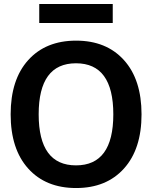

<svg xmlns="http://www.w3.org/2000/svg" viewBox="-20 -947 773 977"><path d="M366.7 -105.5Q556.6 -105.5 556.6 -365.2Q556.6 -625 366.7 -625Q176.8 -625 176.8 -365.2Q176.8 -105.5 366.7 -105.5ZM179.7 -830.1V-926.8H553.7V-830.1ZM610.8 -89.4Q521.5 9.8 367.2 9.8Q212.9 9.8 123.5 -89.4Q34.2 -188.5 34.2 -365.2Q34.2 -542 123.5 -641.1Q212.9 -740.2 367.2 -740.2Q521.5 -740.2 610.8 -641.1Q700.2 -542 700.2 -365.2Q700.2 -188.5 610.8 -89.4Z"/></svg>

Font: Mgen+ 1c bold
Style: Bold
Weight: 700
Designer: [Source Han Sans]
Ryoko NISHIZUKA  (kana & ideographs); Paul D. Hunt (Latin, Greek & Cyrillic); Wenlong ZHANG  (bopomofo
Version: Version 1.059.20150602